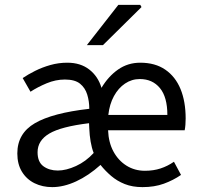

<svg xmlns="http://www.w3.org/2000/svg" viewBox="-20 -755 818 787"><path d="M194 12Q154 12 121.5 -4Q89 -20 70 -51Q51 -82 51 -126Q51 -208 123 -250Q195 -292 346 -309Q346 -340 337.5 -367.5Q329 -395 308 -412Q287 -429 246 -429Q208 -429 171 -413.5Q134 -398 105 -379L73 -435Q95 -450 124 -464.5Q153 -479 186.5 -488.5Q220 -498 256 -498Q310 -498 346 -470Q382 -442 396 -395Q424 -442 464 -470Q504 -498 555 -498Q616 -498 657.5 -469.5Q699 -441 720 -390Q741 -339 741 -269Q741 -256 740 -243.5Q739 -231 737 -221H423Q425 -171 445 -134Q465 -97 498.5 -76Q532 -55 574 -55Q609 -55 638 -64.5Q667 -74 693 -92L722 -38Q690 -16 651.5 -2Q613 12 564 12Q523 12 491.5 -0.5Q460 -13 435.5 -34Q411 -55 392 -79Q343 -35 292 -11.5Q241 12 194 12ZM217 -56Q251 -56 291.5 -74.5Q332 -93 364 -128Q356 -148 351.5 -174.5Q347 -201 346 -228L345 -250Q230 -236 182 -207.5Q134 -179 134 -131Q134 -91 158 -73.5Q182 -56 217 -56ZM424 -284H666Q666 -357 635.5 -394Q605 -431 553 -431Q520 -431 492.5 -412.5Q465 -394 447 -361Q429 -328 424 -284ZM336 -570 465 -735H555L560 -726L402 -570Z"/></svg>

Font: Source Sans 3
Style: Regular
Weight: 400
Designer: Paul D. Hunt
Foundry: Adobe
Version: Version 3.046;hotconv 1.0.118;makeotfexe 2.5.65603